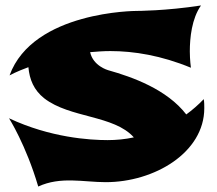

<svg xmlns="http://www.w3.org/2000/svg" viewBox="-20 -630 795 703"><path d="M726 -267C706 -246 684 -227 662 -211C591 -303 465 -348 376 -373C376 -373 321 -388 310 -439C334 -441 358 -443 384 -443C470 -443 570 -427 679 -382C679 -382 675 -411 675 -442C675 -491 682 -562 716 -610C587 -590 480 -590 480 -590C480 -590 101 -590 15 -354C15 -354 40 -368 84 -384C88 -339 104 -300 142 -270C236 -197 397 -209 470 -127C438 -120 405 -117 374 -117C309 -117 164 -126 13 -197C13 -197 75 -100 120 53C202 15 286 37 367 37C545 37 728 -71 728 -234C728 -245 728 -256 726 -267Z"/></svg>

Font: Shojumaru
Style: Regular
Weight: 400
Designer: Astigmatic (AOETI)
Foundry: Astigmatic (AOETI)
Version: Version 1.000